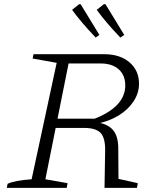

<svg xmlns="http://www.w3.org/2000/svg" viewBox="-20 -915 761 935"><path d="M13 0 17 -20Q34 -28 62.5 -33.5Q91 -39 134 -42L256 -609L139 -630L143 -651H488Q564 -651 610.5 -611.5Q657 -572 657 -507Q657 -462 630.5 -421.5Q604 -381 557.5 -352.5Q511 -324 449 -312V-320Q488 -314 511.5 -298.5Q535 -283 546 -255Q557 -227 556 -182L557 -44L651 -23L647 0H489L492 -182Q493 -243 470 -267.5Q447 -292 390 -292H226L235 -337H441Q590 -396 590 -499Q590 -549 558 -577.5Q526 -606 469 -606H314L201 -42L309 -23L305 0ZM446 -732Q407 -773 380 -805Q353 -837 331 -867L366 -895L373 -894L464 -745ZM566 -732Q527 -773 500 -805Q473 -837 451 -867L486 -895L494 -894L585 -745Z"/></svg>

Font: Piazzolla Thin ExtraLight
Style: Italic
Weight: 250
Italic angle: -11.3°
Version: Version 2.005